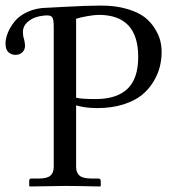

<svg xmlns="http://www.w3.org/2000/svg" viewBox="-20 -674 624 696"><path d="M174.8 -69.8V-575.2Q174.8 -602.5 169.9 -610.4Q165 -618.2 150.9 -618.2Q130.9 -617.7 111.8 -612.1Q92.8 -606.4 77.9 -592.3Q63 -578.1 63 -558.1Q63 -543.5 66.9 -533.2Q70.8 -515.6 70.8 -508.8Q70.8 -493.7 61 -484.4Q51.3 -475.1 36.1 -475.1Q22 -475.1 11 -484.4Q0 -493.7 0 -516.1Q0 -534.2 8.3 -554.9Q16.6 -575.7 33.2 -596.4Q49.8 -617.2 80.8 -631.3Q111.8 -645.5 151.9 -646H153.8L208 -648.9Q294.4 -653.8 346.2 -653.8Q398.9 -653.8 439.7 -641.8Q480.5 -629.9 503.7 -612.1Q526.9 -594.2 541.5 -570.3Q556.2 -546.4 561 -526.1Q565.9 -505.9 565.9 -485.8Q565.9 -458.5 559.3 -431.9Q552.7 -405.3 536.1 -377.7Q519.5 -350.1 493.9 -329.3Q468.3 -308.6 426.8 -295.4Q385.3 -282.2 333 -282.2Q288.6 -282.2 255.9 -292V-69.8Q255.9 -47.4 268.6 -37.1Q281.2 -26.9 311 -26.9H336.9Q339.8 -26.9 342.5 -24.7Q345.2 -22.5 345.2 -19V0L342.8 2Q255.9 0 216.8 0L87.9 2L85.9 0V-19Q85.9 -26.9 94.2 -26.9H121.1Q150.9 -26.9 162.8 -37.4Q174.8 -47.9 174.8 -69.8ZM255.9 -606V-319.8Q274.4 -314.9 327.1 -314.9Q402.8 -314.9 441.9 -351.8Q481 -388.7 481 -467.8Q481 -620.1 337.9 -620.1Q323.2 -620.1 296.6 -615.5Q270 -610.8 255.9 -606Z"/></svg>

Font: Linux Biolinum
Style: Regular
Weight: 400
Designer: Philipp H. Poll
Foundry: Philipp H. Poll
Version: Version 0.6.4